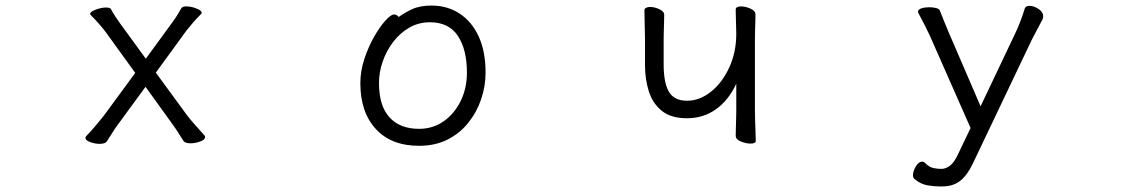

<svg xmlns="http://www.w3.org/2000/svg" viewBox="-20 -506 4040 690"><path d="M503 -194 402 -56Q393 -44 382.5 -27Q372 -10 364 2Q358 11 338 11Q321 11 304 4.5Q287 -2 287 -10Q287 -14 290 -17Q305 -32 322.5 -53Q340 -74 353 -90L466 -244L359 -392Q350 -404 336 -420Q322 -436 307 -451Q304 -454 304 -456Q304 -464 324.5 -471.5Q345 -479 361 -479Q376 -479 379 -473Q384 -463 393 -449Q402 -435 410 -424L504 -295L601 -428Q610 -440 618.5 -454Q627 -468 632 -477Q636 -483 650 -483Q667 -483 686 -475.5Q705 -468 705 -460Q705 -458 702 -455Q687 -440 674 -425Q661 -410 650 -396L540 -245L652 -92Q664 -76 683 -55Q702 -34 715 -19Q717 -17 717 -13Q717 -4 699.5 2.5Q682 9 665 9Q645 9 639 0Q632 -11 621 -28.5Q610 -46 601 -58Z M1413 -445Q1433 -460 1461 -473Q1489 -486 1531 -486Q1588 -486 1632 -457Q1676 -428 1700.5 -374.5Q1725 -321 1725 -245Q1725 -197 1709.5 -150.5Q1694 -104 1663.5 -65.5Q1633 -27 1588.5 -4.5Q1544 18 1486 18Q1386 18 1330.5 -42.5Q1275 -103 1275 -207Q1275 -251 1289.5 -294.5Q1304 -338 1324.5 -374Q1345 -410 1365 -432Q1385 -454 1396 -454Q1406 -454 1413 -445ZM1486 -43Q1535 -43 1573.5 -69.5Q1612 -96 1635 -142Q1658 -188 1658 -245Q1658 -328 1625.5 -377Q1593 -426 1525 -426Q1485 -426 1451.5 -407Q1418 -388 1393.5 -356Q1369 -324 1355.5 -285.5Q1342 -247 1342 -208Q1342 -126 1379.5 -84.5Q1417 -43 1486 -43Z M2626 -205Q2598 -145 2552.5 -113Q2507 -81 2449 -81Q2391 -81 2358 -108Q2325 -135 2311.5 -178.5Q2298 -222 2298 -271V-364Q2298 -370 2297.5 -391Q2297 -412 2296.5 -435.5Q2296 -459 2296 -470Q2296 -475 2302 -478Q2308 -481 2316 -481Q2332 -481 2349.5 -473Q2367 -465 2367 -452Q2367 -444 2366.5 -427.5Q2366 -411 2365.5 -393.5Q2365 -376 2365 -364V-275Q2365 -208 2384 -176Q2403 -144 2449 -144Q2494 -144 2534.5 -176Q2575 -208 2600.5 -263Q2626 -318 2626 -385Q2626 -403 2625 -424.5Q2624 -446 2624 -463V-473Q2624 -478 2630 -480.5Q2636 -483 2643 -483Q2659 -483 2677 -475Q2695 -467 2695 -454Q2695 -446 2694.5 -429.5Q2694 -413 2693.5 -395Q2693 -377 2693 -365V-106Q2693 -100 2693.5 -79Q2694 -58 2695 -35Q2696 -12 2696 0Q2696 10 2677 10Q2661 10 2642.5 2.5Q2624 -5 2624 -18Q2624 -26 2624.5 -44.5Q2625 -63 2625.5 -81Q2626 -99 2626 -106Z M3356 164Q3337 164 3313 160Q3289 156 3266 137Q3261 132 3261 124Q3261 110 3271 92.5Q3281 75 3294 75Q3301 75 3307 82Q3320 95 3335 98Q3350 101 3363 101Q3379 101 3394.5 89Q3410 77 3424 46L3468 -46L3322 -377Q3315 -392 3302.5 -417Q3290 -442 3281 -458Q3279 -462 3279 -464Q3279 -472 3291.5 -476Q3304 -480 3319 -480Q3333 -480 3344.5 -477Q3356 -474 3358 -467Q3365 -449 3372.5 -430.5Q3380 -412 3388 -393L3504 -124L3627 -383Q3637 -403 3646.5 -428Q3656 -453 3663 -476Q3666 -485 3680 -485Q3695 -485 3712 -474Q3729 -463 3729 -447Q3729 -441 3726 -435Q3718 -420 3707 -399.5Q3696 -379 3687 -361L3476 82Q3456 124 3430.5 144Q3405 164 3366 164Z"/></svg>

Font: Moon Stars Kai T
Style: Regular
Weight: 400
Designer: GuiWonder
Version: Version 1.101